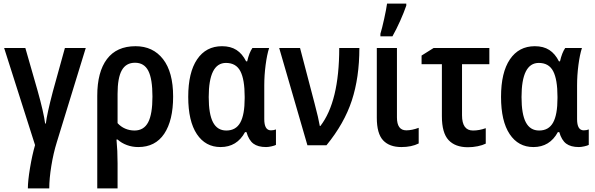

<svg xmlns="http://www.w3.org/2000/svg" viewBox="-20 -808 3309 1068"><path d="M296 -17Q277 44 265.5 115Q254 186 254 240H135Q135 198 147 126Q159 54 175 -1L3 -541H121L189 -304Q223 -183 231 -121H235Q241 -173 274 -299L341 -541H457Z M749 10Q716 10 686 -1Q656 -12 634 -32H628Q634 30 634 101V240H521V-275Q521 -408 575 -479.5Q629 -551 734 -551Q831 -551 887 -479Q943 -407 943 -271Q943 -138 893.5 -64Q844 10 749 10ZM634 -286V-123Q652 -103 676.5 -92.5Q701 -82 728 -82Q780 -82 804 -127.5Q828 -173 828 -271Q828 -369 805 -414Q782 -459 731 -459Q681 -459 657.5 -417Q634 -375 634 -286Z M1027 -269Q1027 -405 1076.5 -478Q1126 -551 1215 -551Q1263 -551 1295.5 -530Q1328 -509 1349 -467H1355Q1366 -515 1384 -541H1477Q1465 -504 1457.5 -446.5Q1450 -389 1450 -333V-145Q1450 -83 1487 -83Q1503 -83 1515 -88V-2Q1508 2 1490.5 6Q1473 10 1460 10Q1415 10 1389.5 -9Q1364 -28 1351 -73H1343Q1298 10 1207 10Q1123 10 1075 -62Q1027 -134 1027 -269ZM1341 -262V-270Q1341 -366 1317 -412Q1293 -458 1237 -458Q1141 -458 1141 -268Q1141 -173 1165 -127.5Q1189 -82 1239 -82Q1292 -82 1316.5 -126Q1341 -170 1341 -262Z M1649 -541 1730 -232Q1752 -149 1759 -107H1762Q1867 -243 1867 -541H1979Q1979 -377 1937 -249Q1895 -121 1796 0H1690L1533 -541Z M2188 -155Q2188 -83 2240 -83Q2271 -83 2309 -97V-10Q2269 10 2213 10Q2146 10 2111 -27.5Q2076 -65 2076 -153V-541H2188ZM2096 -620Q2105 -649 2117 -703.5Q2129 -758 2133 -788H2240V-777Q2227 -739 2206 -692Q2185 -645 2163 -606H2096Z M2702 -451H2550V-167Q2550 -82 2611 -82Q2646 -82 2682 -95V-9Q2664 0 2637 5.5Q2610 11 2583 11Q2512 11 2475 -29Q2438 -69 2438 -161V-451H2325V-499L2392 -541H2702Z M2767 -269Q2767 -405 2816.5 -478Q2866 -551 2955 -551Q3003 -551 3035.5 -530Q3068 -509 3089 -467H3095Q3106 -515 3124 -541H3217Q3205 -504 3197.5 -446.5Q3190 -389 3190 -333V-145Q3190 -83 3227 -83Q3243 -83 3255 -88V-2Q3248 2 3230.5 6Q3213 10 3200 10Q3155 10 3129.5 -9Q3104 -28 3091 -73H3083Q3038 10 2947 10Q2863 10 2815 -62Q2767 -134 2767 -269ZM3081 -262V-270Q3081 -366 3057 -412Q3033 -458 2977 -458Q2881 -458 2881 -268Q2881 -173 2905 -127.5Q2929 -82 2979 -82Q3032 -82 3056.5 -126Q3081 -170 3081 -262Z"/></svg>

Font: Noto Sans Display Medium Narrow
Style: Regular
Weight: 500
Width: 4
Designer: Monotype Design team
Foundry: Monotype Imaging Inc.
Version: Version 1.000